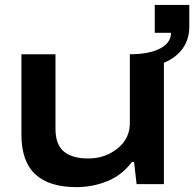

<svg xmlns="http://www.w3.org/2000/svg" viewBox="-20 -747 788 779"><path d="M290 12.2Q178.7 12.2 122.8 -40.3Q66.9 -92.8 66.9 -201.2V-526.9H205.1V-225.1Q205.1 -160.2 239.3 -132.1Q273.4 -104 337.9 -104Q406.2 -104 456.5 -144.3Q506.8 -184.6 506.8 -247.1V-526.9Q584.5 -526.9 629.2 -550Q673.8 -573.2 673.8 -613.8H607.9V-727.1H748V-639.2Q748 -587.9 721.4 -550.5Q694.8 -513.2 645 -492.2V0H534.2L523.9 -89.8H515.1Q475.1 -36.1 415.5 -12Q356 12.2 290 12.2Z"/></svg>

Font: Archivo Expanded SemiBold
Style: Regular
Weight: 600
Width: 7
Designer: Hector Gatti
Foundry: Omnibus-Type
Version: Version 2.001